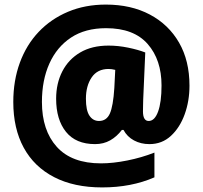

<svg xmlns="http://www.w3.org/2000/svg" viewBox="-20 -743 885 838"><path d="M807 -369Q807 -302 786 -244Q765 -186 726 -150Q687 -114 632 -114Q595 -114 565 -130Q535 -146 519 -176H512Q490 -147 461 -130.5Q432 -114 395 -114Q311 -114 268 -167.5Q225 -221 225 -312Q225 -379 252 -431.5Q279 -484 330 -514Q381 -544 454 -544Q496 -544 539.5 -535Q583 -526 614 -514L605 -308Q605 -299 604.5 -285Q604 -271 604 -257Q604 -215 629 -215Q655 -215 670 -256Q685 -297 685 -370Q685 -482 624.5 -551Q564 -620 443 -620Q352 -620 290 -579Q228 -538 195.5 -465.5Q163 -393 163 -298Q163 -174 228 -102Q293 -30 421 -30Q473 -30 535.5 -42.5Q598 -55 654 -77V31Q553 75 426 75Q303 75 216 30Q129 -15 83.5 -98.5Q38 -182 38 -298Q38 -391 66.5 -469Q95 -547 148.5 -603.5Q202 -660 276.5 -691.5Q351 -723 442 -723Q552 -723 634 -679.5Q716 -636 761.5 -557Q807 -478 807 -369ZM355 -312Q355 -261 370.5 -238Q386 -215 412 -215Q445 -215 459.5 -247.5Q474 -280 479 -359L483 -438Q467 -442 454 -442Q405 -442 380 -405Q355 -368 355 -312Z"/></svg>

Font: Noto Sans Hebrew SemiCondensed Black
Style: Regular
Weight: 900
Width: 4
Designer: Ben Nathan
Foundry: Google LLC
Version: Version 3.001; ttfautohint (v1.8.4.7-5d5b)